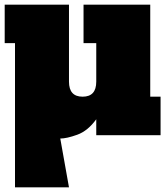

<svg xmlns="http://www.w3.org/2000/svg" viewBox="-20 -576 714 818"><path d="M390.1 -228V-392.1H335.9V-556.2H620.1V-164.1H664.1V0H390.1V-67.9Q354 -18.1 309.1 -2Q264.2 14.2 236.8 14.2L273.9 222.2H43.9V-392.1H0V-556.2H273.9V-228Q273.9 -164.1 332 -164.1Q390.1 -164.1 390.1 -228Z"/></svg>

Font: AlfaSlabOne-Regular
Style: Regular
Weight: 400
Designer: JM Sole
Foundry: JM Sole
Version: Version 1.001